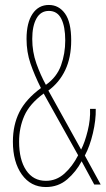

<svg xmlns="http://www.w3.org/2000/svg" viewBox="-20 -744 426 774"><path d="M177 -724Q217 -724 242 -689.5Q267 -655 267 -581Q267 -512 243 -461.5Q219 -411 175 -379L307 -141Q322 -170 333.5 -216.5Q345 -263 343 -305H366Q367 -260 354.5 -207Q342 -154 322 -117L386 0H360L309 -94Q287 -52 251 -21Q215 10 165 10Q104 10 68 -40.5Q32 -91 32 -173Q32 -240 58 -292Q84 -344 145 -389Q119 -441 103 -487.5Q87 -534 87 -587Q87 -652 111 -688Q135 -724 177 -724ZM177 -700Q144 -700 127 -669.5Q110 -639 110 -587Q110 -535 126.5 -488.5Q143 -442 165 -402Q209 -433 226 -480.5Q243 -528 243 -581Q243 -637 227 -668.5Q211 -700 177 -700ZM156 -367Q99 -325 78 -277Q57 -229 57 -173Q57 -100 85.5 -57.5Q114 -15 165 -15Q207 -15 239.5 -44Q272 -73 295 -118Z"/></svg>

Font: Noto Sans Hebrew ExtraCondensed Thin
Style: Regular
Weight: 100
Width: 2
Designer: Monotype Design Team
Foundry: Monotype Imaging Inc.
Version: Version 2.004; ttfautohint (v1.8.4.7-5d5b)